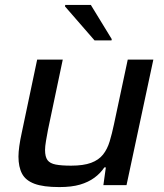

<svg xmlns="http://www.w3.org/2000/svg" viewBox="-20 -752 668 780"><path d="M221 8Q156 8 120 -5.5Q84 -19 69.5 -46.5Q55 -74 55 -116Q55 -134 58.5 -159Q62 -184 68 -211L131 -510H235L175 -225Q171 -204 167 -180.5Q163 -157 163 -143Q163 -115 173 -101.5Q183 -88 206.5 -83.5Q230 -79 269 -79Q319 -79 350 -90.5Q381 -102 398.5 -124Q416 -146 425.5 -177.5Q435 -209 443 -247L499 -510H603L494 0H400L410 -72H404Q388 -48 363.5 -30Q339 -12 305 -2Q271 8 221 8ZM364 -588 244 -726 245 -732H349L434 -593L433 -588Z"/></svg>

Font: Saira SemiExpanded Medium
Style: Italic
Weight: 500
Width: 6
Italic angle: -12°
Designer: Hector Gatti with collaboration of the Omnibus-Type team
Foundry: Omnibus-Type
Version: Version 1.101